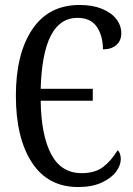

<svg xmlns="http://www.w3.org/2000/svg" viewBox="-20 -744 538 774"><path d="M44 -358Q44 -527 110 -625.5Q176 -724 301 -724Q353 -724 391 -708.5Q429 -693 449 -667Q469 -641 469 -610Q469 -580 449 -562.5Q429 -545 395 -545Q395 -599 370.5 -635.5Q346 -672 292 -672Q152 -672 144 -386H354V-338H144Q146 -198 186.5 -122Q227 -46 309 -46Q362 -46 394.5 -70Q427 -94 454 -138Q460 -134 463.5 -124Q467 -114 467 -103Q467 -78 448 -52Q429 -26 390 -8Q351 10 295 10Q173 10 108.5 -89Q44 -188 44 -358Z"/></svg>

Font: Noto Serif Cond
Style: Regular
Weight: 400
Width: 3
Designer: Monotype Design Team
Foundry: Monotype Imaging Inc.
Version: Version 1.001